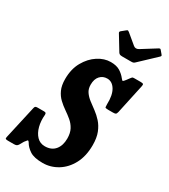

<svg xmlns="http://www.w3.org/2000/svg" viewBox="-291 -1108 1085 1236"><g transform="rotate(30 251.5 -490.0)"><path d="M250.5 -574Q250.5 -542.5 265.5 -520.8Q280.5 -499 304 -481Q327.5 -463 353.8 -443.8Q380 -424.5 403.5 -398.5Q427 -372.5 442 -335Q457 -297.5 457 -242.5Q457 -161.5 426 -103.2Q395 -45 344 -13.8Q293 17.5 234 17.5Q170 17.5 138.2 -3.5Q106.5 -24.5 91.5 -51.5Q83 -64.5 78.2 -60Q73.5 -55.5 62.5 -40.5L44.5 -9Q39 -1 32.5 2Q26 5 13.5 5H-30Q-43.5 5 -47.5 1.8Q-51.5 -1.5 -48.5 -13L6 -256Q8 -267 12.2 -271Q16.5 -275 28.5 -275H75.5Q86 -275 89.5 -271.8Q93 -268.5 93 -259Q88.5 -211.5 99 -171.5Q109.5 -131.5 133.2 -107Q157 -82.5 192.5 -82.5Q241.5 -82.5 267.8 -114Q294 -145.5 294 -197.5Q294 -239 279.2 -266.2Q264.5 -293.5 241.2 -313Q218 -332.5 192 -350.2Q166 -368 142.8 -389.8Q119.5 -411.5 104.8 -443.5Q90 -475.5 90 -523.5Q90 -597.5 120.5 -651.5Q151 -705.5 197 -735.2Q243 -765 291 -765Q334 -765 360 -748.8Q386 -732.5 403.5 -710Q413.5 -697 417.5 -697.8Q421.5 -698.5 434 -715L450 -736.5Q455.5 -743.5 458.5 -746.8Q461.5 -750 473.5 -750H521.5Q536 -750 539.8 -746Q543.5 -742 540.5 -729L493.5 -511Q490 -497 484.8 -493.5Q479.5 -490 464 -490H428Q407.5 -490 406.2 -495.8Q405 -501.5 405 -517.5Q407.5 -586 384.5 -623.8Q361.5 -661.5 324.5 -661.5Q292.5 -661.5 271.5 -638.8Q250.5 -616 250.5 -574ZM307.5 -844.5 242.5 -951.5Q236 -961 247 -969L274 -991Q281.5 -997 284.5 -996.2Q287.5 -995.5 294 -990.5L368 -929Q385 -915 407 -928.5L512.5 -994.5Q520 -999 523.5 -997.8Q527 -996.5 531.5 -990.5L548 -971Q553 -965 552.8 -961.8Q552.5 -958.5 545.5 -952L430 -843Q424 -837 418.8 -834.8Q413.5 -832.5 402 -832.5H336Q323 -832.5 317.2 -835.5Q311.5 -838.5 307.5 -844.5Z"/></g></svg>

Font: Besley* Condensed
Style: Bold Italic
Weight: 700
Width: 3
Italic angle: -13°
Designer: Owen Earl
Foundry: indestructible type*
Version: Version 3.000; ttfautohint (v1.8.3)